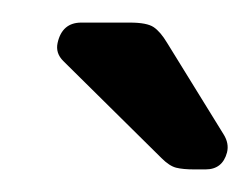

<svg xmlns="http://www.w3.org/2000/svg" viewBox="-20 -745 222 170"><path d="M152 -595Q142 -595 136 -596.5Q130 -598 123 -605L36 -691Q29 -698 31 -707Q35 -725 52 -725H95Q110 -725 116 -721Q122 -717 128 -707L178 -626Q183 -618 181 -610Q177 -595 162 -595Z"/></svg>

Font: Rubik Light
Style: Italic
Weight: 300
Italic angle: -12°
Designer: Hubert and Fischer
Foundry: Hubert and Fischer
Version: Version 2.300;gftools[0.9.30]